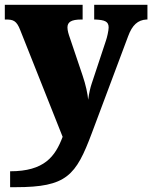

<svg xmlns="http://www.w3.org/2000/svg" viewBox="-23 -556 632 797"><path d="M19 155V221H42C254 221 292 173 358 -3L509 -406C526 -452 549 -473 585 -475H589V-536H368V-475H373C412 -473 428 -467 428 -442C428 -429 421 -399 417 -388L357 -207C352 -192 347 -171 343 -142C341 -166 333 -204 320 -242L267 -399C262 -413 257 -429 257 -442C257 -464 272 -475 315 -475H320V-536H-3V-475H2C32 -475 46 -470 61 -431L237 12C206 94 161 155 19 155Z"/></svg>

Font: Noto Serif Gurmukhi Black
Style: Regular
Weight: 900
Designer: Vaibhav Singh and the Monotype Design Team
Foundry: Monotype Imaging Inc.
Version: Version 2.004